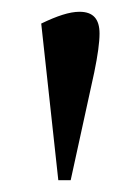

<svg xmlns="http://www.w3.org/2000/svg" viewBox="-20 -787 226 326"><path d="M100 -481C100 -481 140 -664 140 -664C140 -664 140 -664 140 -664C146 -693 149 -715 149 -730C149 -730 149 -730 149 -730C149 -755 138 -767 115 -767C115 -767 115 -767 115 -767C98 -767 77 -760 50 -747C50 -747 79 -481 79 -481C79 -481 100 -481 100 -481Z"/></svg>

Font: Abril Fatface Utterance
Style: Regular
Weight: 500
Designer: Veronika Burian, Jos Scaglione
Foundry: TypeTogether
Version: ""